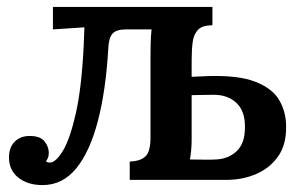

<svg xmlns="http://www.w3.org/2000/svg" viewBox="-20 -520 875 555"><path d="M103 15Q60 15 33 -6.5Q6 -28 6 -65Q6 -94 22.5 -110.5Q39 -127 66 -127Q96 -127 108.5 -111.5Q121 -96 121 -79Q121 -69 118.5 -63.5Q116 -58 113 -54Q117 -50 124 -50Q141 -50 161.5 -83.5Q182 -117 199 -191.5Q216 -266 222 -389L224 -441L133 -435V-500H594V-447Q565 -447 552.5 -434Q540 -421 537 -398.5Q534 -376 534 -347V-298L580 -300Q669 -303 718.5 -283.5Q768 -264 787.5 -230Q807 -196 807 -155Q808 -102 784 -68Q760 -34 720.5 -17Q681 0 634 0H355V-53Q385 -54 400 -67.5Q415 -81 415 -122V-357Q415 -374 415.5 -394.5Q416 -415 418 -435H344Q316 -435 305 -422.5Q294 -410 293 -379Q286 -259 263 -170.5Q240 -82 200.5 -33.5Q161 15 103 15ZM529 -59Q549 -59 568.5 -58.5Q588 -58 603 -59Q639 -60 663.5 -82.5Q688 -105 688 -151Q689 -198 664 -222Q639 -246 598 -246Q577 -246 563.5 -245.5Q550 -245 534 -245V-118Q534 -99 532.5 -84.5Q531 -70 529 -59Z"/></svg>

Font: Lora SemiBold
Style: Regular
Weight: 600
Designer: Olga Karpushina, Alexei Vanyashin (Cyrillic)
Foundry: Cyreal
Version: Version 3.011; ttfautohint (v1.8.4.7-5d5b)